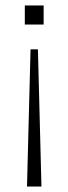

<svg xmlns="http://www.w3.org/2000/svg" viewBox="-20 -504 251 704"><path d="M79 180 92 -323H119L132 180ZM71 -414V-484H140V-414Z"/></svg>

Font: Nunito Sans 12pt ExtraLight 12pt ExtraLight
Style: Regular
Weight: 250
Version: Version 3.101;gftools[0.9.27]